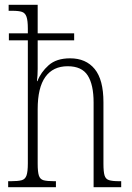

<svg xmlns="http://www.w3.org/2000/svg" viewBox="-20 -780 549 800"><path d="M14 0V-25H26Q55 -25 70 -29Q85 -33 90.5 -49Q96 -65 96 -99V-612H17V-641H96V-661Q96 -694 90.5 -710Q85 -726 71.5 -730.5Q58 -735 33 -735H16V-760H137V-641H289V-612H137V-493Q137 -466 134 -442H136Q150 -479 182.5 -508Q215 -537 272 -537Q338 -537 374.5 -492.5Q411 -448 411 -354V-98Q411 -65 415.5 -49.5Q420 -34 434 -29.5Q448 -25 476 -25H485V0H370V-353Q370 -427 345.5 -465.5Q321 -504 262 -504Q201 -504 169 -459.5Q137 -415 137 -325V-98Q137 -64 142 -48.5Q147 -33 161.5 -29Q176 -25 205 -25H213V0Z"/></svg>

Font: Noto Serif Lao Condensed ExtraLight
Style: Regular
Weight: 200
Width: 3
Designer: Monotype Design Team
Foundry: Monotype Imaging Inc.
Version: Version 2.003; ttfautohint (v1.8.4.7-5d5b)